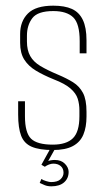

<svg xmlns="http://www.w3.org/2000/svg" viewBox="-20 -523 371 677"><path d="M166 6Q119 6 92 -5.5Q65 -17 54.5 -44.5Q44 -72 44 -119V-166H68V-113Q68 -55 89.5 -34Q111 -13 166 -13Q214 -13 237 -35.5Q260 -58 260 -113V-134Q260 -156 254 -175Q248 -194 228.5 -211Q209 -228 170 -243Q133 -258 106.5 -274Q80 -290 65.5 -313Q51 -336 51 -372V-403Q51 -448 78.5 -475.5Q106 -503 168 -503Q208 -503 233.5 -491.5Q259 -480 272 -453Q285 -426 285 -381V-335H261V-378Q261 -440 238 -462Q215 -484 168 -484Q113 -484 94 -459Q75 -434 75 -397V-377Q75 -346 86.5 -325.5Q98 -305 122 -290.5Q146 -276 184 -260Q215 -247 237.5 -233Q260 -219 272.5 -195.5Q285 -172 285 -129V-112Q285 -75 274 -48.5Q263 -22 237 -8Q211 6 166 6ZM161 134Q148 134 138 130Q128 126 120 122L126 108Q131 112 142.5 115.5Q154 119 160 119Q183 119 193.5 109Q204 99 204 86Q204 71 194 62.5Q184 54 168 54Q161 54 153 57Q145 60 138 65L126 58L158 0H175L147 50L142 49Q149 44 157.5 42.5Q166 41 173 41Q196 41 209 54.5Q222 68 222 83Q222 106 206 120Q190 134 161 134Z"/></svg>

Font: Alumni Sans Thin Thin
Style: Regular
Weight: 250
Version: Version 1.018